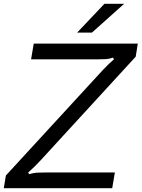

<svg xmlns="http://www.w3.org/2000/svg" viewBox="-49 -993 747 1013"><path d="M-29 0 -18 -67 493 -623Q526 -658 552 -680L548 -689Q526 -682 510 -681Q494 -680 469 -680H115L129 -763H678L667 -694L167 -149Q137 -116 100 -83L104 -74Q128 -81 145.5 -82Q163 -83 191 -83H557L543 0ZM436 -821H358L502 -973H606Z"/></svg>

Font: Open Sauce Sans
Style: Italic
Weight: 400
Italic angle: -10°
Designer: Alfredo Marco Pradil
Foundry: Creative Sauce Fz LLC
Version: Version 1.477